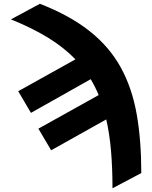

<svg xmlns="http://www.w3.org/2000/svg" viewBox="-20 -794 813 1027"><path d="M38.4 -690.3 193.5 -773.8Q355.1 -710.6 460.8 -626.4Q566.4 -542.3 626.6 -432.2Q686.8 -322.1 711.3 -182.4Q735.8 -42.6 735.8 131.7L581.7 213.1Q581.7 105.1 573.9 13.7Q566.1 -77.8 548.3 -155.2L253.6 9.9L185.4 -105.8L507.8 -285.5Q489 -330.6 465.2 -370.4L145.6 -190.3L77.4 -306.1L383.5 -476.6Q321.7 -540.5 236.5 -592.7Q151.3 -644.9 38.4 -690.3Z"/></svg>

Font: Inter UI Extra Bold
Style: Regular
Weight: 800
Designer: Rasmus Andersson
Foundry: rsms
Version: 3.2;8d6f07862